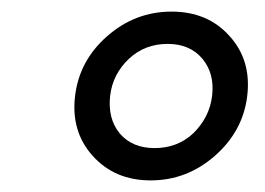

<svg xmlns="http://www.w3.org/2000/svg" viewBox="-20 -728 457 331"><path d="M239.7 -417Q177.7 -417 139.6 -459.5Q102.1 -501.5 109.4 -562.5Q116.7 -623.5 164.6 -665.5Q212.9 -708 275.9 -708Q338.4 -708 376 -665.5Q413.6 -624 406.2 -562.5Q398.9 -502 350.6 -459.5Q302.2 -417 239.7 -417ZM246.6 -472.7Q286.1 -472.7 313.5 -498.5Q341.3 -525.9 345.7 -563Q350.1 -601.1 329.1 -626.5Q307.6 -652.3 269 -652.3Q229.5 -652.3 202.1 -626.5Q174.3 -600.1 169.9 -563Q165.5 -523.9 186 -498.5Q207.5 -472.7 246.6 -472.7Z"/></svg>

Font: Ride
Style: Italic
Weight: 400
Version: Version 3.000